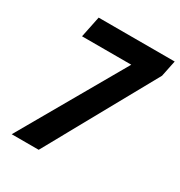

<svg xmlns="http://www.w3.org/2000/svg" viewBox="-169 -832 891 949"><g transform="rotate(30 276.5 -357.0)"><path d="M35 0 375 -593H94L119 -714H553L534 -622L189 0Z"/></g></svg>

Font: Noto Sans SemiCondensed
Style: Bold Italic
Weight: 700
Width: 4
Italic angle: -12°
Designer: Monotype Design Team
Foundry: Monotype Imaging Inc.
Version: Version 2.013; ttfautohint (v1.8.4.7-5d5b)